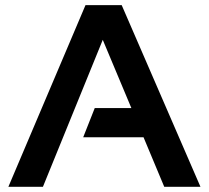

<svg xmlns="http://www.w3.org/2000/svg" viewBox="-20 -718 803 738"><path d="M145 0H12.2L308.6 -698.2H447.8L750.5 0H611.3L531.7 -190.4H299.8L344.2 -302.7H484.9L375 -564.9Z"/></svg>

Font: SansationBold
Style: Bold
Weight: 700
Designer: Bernd Montag
Version: Version 1.301